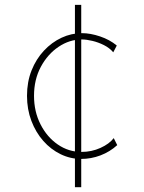

<svg xmlns="http://www.w3.org/2000/svg" viewBox="-20 -658 602 802"><path d="M318.4 5.9Q273.9 5.9 233.2 -13.9Q192.4 -33.7 160.9 -69.3Q129.4 -105 111.1 -153.1Q92.8 -201.2 92.8 -257.8Q92.8 -315.9 111.8 -363.8Q130.9 -411.6 163.6 -446.5Q196.3 -481.4 237.3 -500.5Q278.3 -519.5 322.3 -519.5Q357.4 -519.5 397.9 -505.9Q438.5 -492.2 467.8 -467.8L453.1 -439.5Q438 -457.5 414.3 -469.5Q390.6 -481.4 365.7 -487.3Q340.8 -493.2 322.3 -493.2Q270.5 -493.2 224.9 -462.6Q179.2 -432.1 150.6 -378.9Q122.1 -325.7 122.1 -257.8Q122.1 -191.9 149.2 -138.7Q176.3 -85.4 221.4 -54.4Q266.6 -23.4 320.3 -23.4Q362.8 -23.4 399.9 -40.3Q437 -57.1 455.1 -81.1L469.7 -51.8Q439 -23.9 399.9 -9Q360.8 5.9 318.4 5.9ZM293 124V-15.6V-25.4V-490.2V-502V-637.7H319.3V-503.9V-490.2V-25.4V-15.6V124Z"/></svg>

Font: Reddit Mono ExtraLight
Style: Regular
Weight: 250
Monospace: yes
Designer: Stephen Hutchings
Foundry: Reddit
Version: Version 1.014